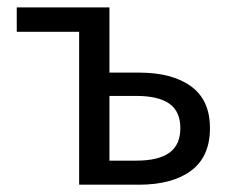

<svg xmlns="http://www.w3.org/2000/svg" viewBox="-20 -506 636 526"><path d="M196.8 0V-418.9H25.9V-485.8H279.8V-307.1H360.8Q451.7 -307.1 503.4 -269.5Q555.2 -231.9 555.2 -154.8Q555.2 -76.7 503.4 -38.3Q451.7 0 360.8 0ZM279.8 -65.9H353Q414.1 -65.9 444.1 -87.6Q474.1 -109.4 474.1 -154.8Q474.1 -200.2 444.3 -221.7Q414.6 -243.2 353 -243.2H279.8Z"/></svg>

Font: Source Sans Pro
Style: Regular
Weight: 400
Designer: Paul D. Hunt
Foundry: Adobe Systems Incorporated
Version: Version 3.006;hotconv 1.0.111;makeotfexe 2.5.65597